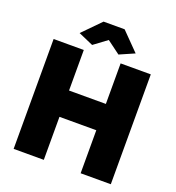

<svg xmlns="http://www.w3.org/2000/svg" viewBox="-159 -1039 1068 1166"><g transform="rotate(20 375.0 -456.5)"><path d="M494 -710H689V0H494V-278H256V0H61V-710H256V-448H494ZM293 -756 197 -798 310 -913H446L559 -798L463 -756L378 -819Z"/></g></svg>

Font: Raleway
Style: Heavy
Weight: 900
Designer: Matt McInerney, Pablo Impallari, Rodrigo Fuenzalida
Foundry: Matt McInerney, Pablo Impallari, Rodrigo Fuenzalida
Version: Version 2.001